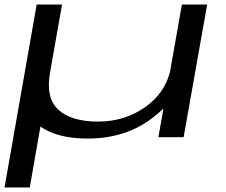

<svg xmlns="http://www.w3.org/2000/svg" viewBox="-40 -606 1000 848"><path d="M-20 222 122 -586H234L181 -285.5Q161 -173 218.2 -121Q275.5 -69 393 -69Q512.5 -69 604 -135Q688 -195.5 711 -290L763.5 -586H875L771 0H659.5L682 -126.5Q658.5 -104 628.5 -81.5Q511.5 6 347 6Q214 6 138.5 -47L91.5 222Z"/></svg>

Font: Anybody UltraExpanded Regular
Style: Italic
Weight: 400
Width: 9
Italic angle: -10°
Designer: Tyler Finck
Foundry: Etcetera Type Company
Version: Version 1.010; ttfautohint (v1.8.3) -l 8 -r 50 -G 200 -x 14 